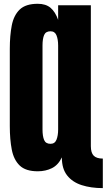

<svg xmlns="http://www.w3.org/2000/svg" viewBox="-20 -887 557 1003"><path d="M517.1 95.7Q455.1 95.7 406.7 80.1Q358.4 64.5 330.8 29.5Q303.2 -5.4 303.2 -63.5V-64.9Q284.2 -24.9 251.2 -8.5Q218.3 7.8 177.2 7.8Q114.3 7.8 83 -22.2Q51.8 -52.2 41.5 -105.5Q31.2 -158.7 31.2 -228V-631.8Q31.2 -701.2 41.5 -754.2Q51.8 -807.1 83 -837.2Q114.3 -867.2 177.2 -867.2Q219.2 -867.2 244.1 -846.2Q269 -825.2 283.7 -783.2V-859.4H454.6V-123.5Q454.6 -88.9 469.5 -73.7Q484.4 -58.6 517.1 -58.6ZM243.7 -135.7Q266.6 -135.7 275.1 -157.2Q283.7 -178.7 283.7 -210.4V-649.4Q283.7 -681.2 275.1 -702.4Q266.6 -723.6 243.7 -723.6Q218.8 -723.6 210.4 -703.9Q202.1 -684.1 202.1 -649.4V-210.4Q202.1 -175.8 210.4 -155.8Q218.8 -135.7 243.7 -135.7Z"/></svg>

Font: Anton SC
Style: Regular
Weight: 400
Designer: Vernon Adams
Foundry: Vernon Adams
Version: Version 2.116; ttfautohint (v1.8.4.7-5d5b)